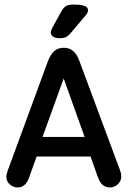

<svg xmlns="http://www.w3.org/2000/svg" viewBox="-20 -815 562 844"><path d="M378 -127 410 -37Q426 9 462 9Q483 9 498 -5Q513 -19 513 -39Q513 -54 506 -71L329 -547Q318 -577 301.5 -591Q285 -605 261 -605Q235 -605 219 -591Q203 -577 191 -547L15 -68Q12 -59 10 -51.5Q8 -44 8 -37Q8 -18 23 -4.5Q38 9 57 9Q93 9 108 -35L141 -127ZM352 -213H167L260 -470ZM367 -769Q367 -777 362 -782.5Q357 -788 343.5 -791.5Q330 -795 303 -795Q281 -795 269.5 -788Q258 -781 247 -760L209 -691Q203 -678 203 -672Q203 -662 213 -654.5Q223 -647 241 -647Q260 -647 271 -652.5Q282 -658 297 -677L357 -748Q367 -759 367 -769Z"/></svg>

Font: Beiruti SemiBold
Style: Regular
Weight: 600
Designer: Arlette Boutros
Foundry: Boutros
Version: Version 1.41